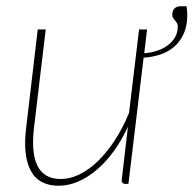

<svg xmlns="http://www.w3.org/2000/svg" viewBox="-20 -587 618 613"><path d="M449.5 -493 440.5 -417Q462 -418.5 481.5 -425Q501 -431.5 515.8 -442.5Q530.5 -453.5 539 -468.5Q547.5 -483.5 547.5 -501.5Q547.5 -509 544.8 -513.5Q542 -518 538.8 -521.8Q535.5 -525.5 532.8 -529.5Q530 -533.5 530 -540.5Q530 -553.5 537.2 -560.2Q544.5 -567 557 -567H575.5Q576.5 -561 577.2 -553.2Q578 -545.5 578 -540Q578 -504.5 566.5 -479.2Q555 -454 535.8 -437.5Q516.5 -421 491.2 -412.8Q466 -404.5 438.5 -403L390 0H379.5Q373.5 0 371 -3.5Q368.5 -7 368.5 -11.5L388.5 -182.5Q368.5 -139 343 -104Q317.5 -69 288.5 -44.5Q259.5 -20 228.8 -7Q198 6 167.5 6Q103.5 6 78 -42.5Q52.5 -91 63.5 -179L100.5 -493H126L88.5 -179Q84 -140 86.5 -109.8Q89 -79.5 99.2 -58.5Q109.5 -37.5 128 -26.5Q146.5 -15.5 174 -15.5Q203.5 -15.5 233.8 -30.2Q264 -45 292.5 -72.5Q321 -100 346.5 -139Q372 -178 392 -226.5L424 -493Z"/></svg>

Font: Lato Thin
Style: Italic
Weight: 200
Italic angle: -7°
Designer: Lukasz Dziedzic
Foundry: tyPoland Lukasz Dziedzic
Version: Version 2.007; 2014-02-27